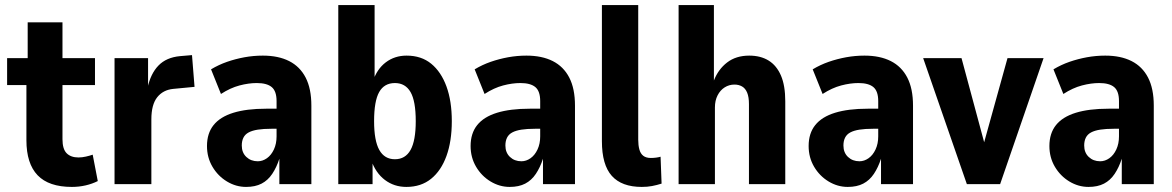

<svg xmlns="http://www.w3.org/2000/svg" viewBox="-20 -725 4615 756"><path d="M263 11Q172 11 128 -35Q84 -81 84 -173V-390H8V-496H89V-637H226V-496H354V-390H226V-177Q226 -138 242.5 -121.5Q259 -105 289 -105Q303 -105 318.5 -108.5Q334 -112 345 -116L365 -12Q343 -1 317 5Q291 11 263 11Z M431 0V-496H563V-379H561Q573 -435 604 -467Q635 -499 689 -504L736 -508L746 -383L662 -375Q622 -371 599 -342Q576 -313 576 -255V0Z M949 11Q909 11 873.5 -10.5Q838 -32 816.5 -68.5Q795 -105 795 -150Q795 -200 821 -232.5Q847 -265 899 -281Q951 -297 1028 -297H1084V-218H1049Q1017 -218 995 -214.5Q973 -211 959 -203.5Q945 -196 938.5 -183Q932 -170 932 -152Q932 -124 950 -107Q968 -90 995 -90Q1014 -90 1031 -102Q1048 -114 1058.5 -136.5Q1069 -159 1069 -188V-327Q1069 -366 1050 -382Q1031 -398 991 -398Q959 -398 923 -388.5Q887 -379 850 -355L811 -452Q841 -470 874 -481.5Q907 -493 942.5 -499.5Q978 -506 1015 -506Q1076 -506 1118.5 -484.5Q1161 -463 1183.5 -419.5Q1206 -376 1206 -309V0H1080V-100Q1069 -66 1052 -40.5Q1035 -15 1010 -2Q985 11 949 11Z M1580 11Q1532 11 1495.5 -16.5Q1459 -44 1441 -96H1447V0H1312V-705H1455V-404H1448Q1464 -453 1499 -479.5Q1534 -506 1581 -506Q1639 -506 1678 -474Q1717 -442 1738 -384.5Q1759 -327 1759 -248Q1759 -169 1738 -111Q1717 -53 1677.5 -21Q1638 11 1580 11ZM1535 -98Q1576 -98 1596.5 -134.5Q1617 -171 1617 -248Q1617 -327 1596.5 -362.5Q1576 -398 1535 -398Q1493 -398 1473 -362.5Q1453 -327 1453 -248Q1453 -171 1473.5 -134.5Q1494 -98 1535 -98Z M1987 11Q1947 11 1911.5 -10.5Q1876 -32 1854.5 -68.5Q1833 -105 1833 -150Q1833 -200 1859 -232.5Q1885 -265 1937 -281Q1989 -297 2066 -297H2122V-218H2087Q2055 -218 2033 -214.5Q2011 -211 1997 -203.5Q1983 -196 1976.5 -183Q1970 -170 1970 -152Q1970 -124 1988 -107Q2006 -90 2033 -90Q2052 -90 2069 -102Q2086 -114 2096.5 -136.5Q2107 -159 2107 -188V-327Q2107 -366 2088 -382Q2069 -398 2029 -398Q1997 -398 1961 -388.5Q1925 -379 1888 -355L1849 -452Q1879 -470 1912 -481.5Q1945 -493 1980.5 -499.5Q2016 -506 2053 -506Q2114 -506 2156.5 -484.5Q2199 -463 2221.5 -419.5Q2244 -376 2244 -309V0H2118V-100Q2107 -66 2090 -40.5Q2073 -15 2048 -2Q2023 11 1987 11Z M2507 11Q2428 11 2389 -32.5Q2350 -76 2350 -169V-705H2493V-175Q2493 -153 2497.5 -136.5Q2502 -120 2513 -111.5Q2524 -103 2543 -103Q2554 -103 2564.5 -104.5Q2575 -106 2581 -108L2585 -2Q2566 4 2547.5 7.5Q2529 11 2507 11Z M2652 0V-705H2791V-408Q2808 -452 2843 -479Q2878 -506 2930 -506Q2975 -506 3006.5 -486.5Q3038 -467 3055 -427.5Q3072 -388 3072 -326V0H2929V-315Q2929 -343 2922 -360Q2915 -377 2902 -384.5Q2889 -392 2872 -392Q2851 -392 2833.5 -381Q2816 -370 2805.5 -349.5Q2795 -329 2795 -302V0Z M3318 11Q3278 11 3242.5 -10.5Q3207 -32 3185.5 -68.5Q3164 -105 3164 -150Q3164 -200 3190 -232.5Q3216 -265 3268 -281Q3320 -297 3397 -297H3453V-218H3418Q3386 -218 3364 -214.5Q3342 -211 3328 -203.5Q3314 -196 3307.5 -183Q3301 -170 3301 -152Q3301 -124 3319 -107Q3337 -90 3364 -90Q3383 -90 3400 -102Q3417 -114 3427.5 -136.5Q3438 -159 3438 -188V-327Q3438 -366 3419 -382Q3400 -398 3360 -398Q3328 -398 3292 -388.5Q3256 -379 3219 -355L3180 -452Q3210 -470 3243 -481.5Q3276 -493 3311.5 -499.5Q3347 -506 3384 -506Q3445 -506 3487.5 -484.5Q3530 -463 3552.5 -419.5Q3575 -376 3575 -309V0H3449V-100Q3438 -66 3421 -40.5Q3404 -15 3379 -2Q3354 11 3318 11Z M3787 0 3615 -496H3766L3864 -132H3846L3947 -496H4089L3918 0Z M4266 11Q4226 11 4190.5 -10.5Q4155 -32 4133.5 -68.5Q4112 -105 4112 -150Q4112 -200 4138 -232.5Q4164 -265 4216 -281Q4268 -297 4345 -297H4401V-218H4366Q4334 -218 4312 -214.5Q4290 -211 4276 -203.5Q4262 -196 4255.5 -183Q4249 -170 4249 -152Q4249 -124 4267 -107Q4285 -90 4312 -90Q4331 -90 4348 -102Q4365 -114 4375.5 -136.5Q4386 -159 4386 -188V-327Q4386 -366 4367 -382Q4348 -398 4308 -398Q4276 -398 4240 -388.5Q4204 -379 4167 -355L4128 -452Q4158 -470 4191 -481.5Q4224 -493 4259.5 -499.5Q4295 -506 4332 -506Q4393 -506 4435.5 -484.5Q4478 -463 4500.5 -419.5Q4523 -376 4523 -309V0H4397V-100Q4386 -66 4369 -40.5Q4352 -15 4327 -2Q4302 11 4266 11Z"/></svg>

Font: Nunito Sans 10pt Condensed ExtraBold
Style: Regular
Weight: 800
Width: 3
Designer: Vernon Adams
Foundry: Vernon Adams
Version: Version 3.101;gftools[0.9.27]